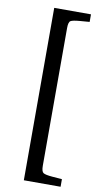

<svg xmlns="http://www.w3.org/2000/svg" viewBox="-100 -804 519 998"><g transform="rotate(10 160.0 -305.0)"><path d="M102 150V-760H296V-720L245 -716Q208 -713 197 -706.5Q186 -700 186 -668V58Q186 89 197 96Q208 103 245 106L296 110V150Z"/></g></svg>

Font: Hedvig Letters Serif 12pt
Style: Regular
Weight: 400
Designer: Alexander Örn & Tor Weibull
Foundry: Kanon Foundry
Version: Version 1.000; ttfautohint (v1.8.4.7-5d5b)